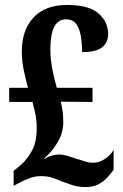

<svg xmlns="http://www.w3.org/2000/svg" viewBox="-20 -744 496 774"><path d="M327 10Q294 10 271 2Q248 -6 228 -13Q206 -23 187.5 -28.5Q169 -34 144 -34Q120 -34 97 -25Q74 -16 54 -5L35 5V-55L58 -74Q81 -91 104.5 -129Q128 -167 128 -227Q128 -257 123 -282Q118 -307 111 -333H17V-390H93Q85 -418 76.5 -457.5Q68 -497 68 -536Q68 -623 115 -673.5Q162 -724 251 -724Q338 -724 377 -690Q416 -656 416 -607Q416 -573 392 -553.5Q368 -534 311 -534Q311 -567 306 -597.5Q301 -628 287.5 -647Q274 -666 246 -666Q183 -666 183 -546Q183 -504 192 -460Q201 -416 209 -390H353V-333L225 -334Q231 -311 233 -291.5Q235 -272 235 -249Q235 -211 214 -173.5Q193 -136 159 -106L161 -103Q172 -112 187.5 -116.5Q203 -121 218 -121Q234 -121 252.5 -115.5Q271 -110 288 -104Q303 -100 320 -94Q337 -88 356 -88Q379 -88 401 -102Q423 -116 438 -139V-60Q428 -46 413.5 -29.5Q399 -13 377.5 -1.5Q356 10 327 10Z"/></svg>

Font: Noto Serif Hebrew ExtraCondensed
Style: Bold
Weight: 700
Width: 2
Designer: Monotype Design Team
Foundry: Monotype Imaging Inc.
Version: Version 2.004; ttfautohint (v1.8.4.7-5d5b)